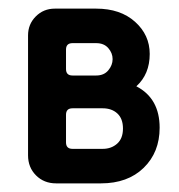

<svg xmlns="http://www.w3.org/2000/svg" viewBox="-20 -425 415 445"><path d="M110 0Q82 0 63.5 -18.5Q45 -37 45 -65V-343Q45 -369 63 -387Q81 -405 107 -405H203Q259 -405 293 -374.5Q327 -344 327 -300Q327 -253 296 -225Q350 -197 350 -129Q350 -72 313 -36Q276 0 214 0ZM148 -80H218Q238 -80 251.5 -92Q265 -104 265 -127Q265 -150 252 -162Q239 -174 218 -174H148Q133 -174 133 -159V-95Q133 -80 148 -80ZM148 -250H203Q221 -250 231 -262Q241 -274 241 -288Q241 -302 231 -313.5Q221 -325 203 -325H148Q133 -325 133 -310V-265Q133 -250 148 -250Z"/></svg>

Font: Dongle
Style: Bold
Weight: 700
Designer: Yanghee Ryu
Foundry: Yanghee Ryu
Version: Version 2.000